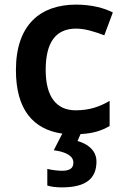

<svg xmlns="http://www.w3.org/2000/svg" viewBox="-20 -572 541 832"><path d="M398 128C398 79 359 51 316 39L329 9C383 6 419 -5 455 -26V-135C413 -110 368 -94 308 -94C224 -94 178 -153 178 -269C178 -388 221 -448 310 -448C348 -448 390 -435 432 -419L469 -518C432 -537 377 -552 310 -552C157 -552 49 -467 49 -268C49 -97 124 -11 250 7L213 79C270 87 298 105 298 133C298 160 278 168 248 168C229 168 201 164 185 160V232C201 237 222 240 248 240C356 240 398 199 398 128Z"/></svg>

Font: Noto Sans Bamum SemiBold
Style: Regular
Weight: 600
Designer: Monotype Design Team
Foundry: Monotype Imaging Inc.
Version: Version 2.002